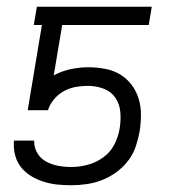

<svg xmlns="http://www.w3.org/2000/svg" viewBox="-20 -540 515 568"><path d="M191 8Q170 8 150 6Q130 4 110.5 -2Q91 -8 74 -18Q57 -28 44.5 -42.5Q32 -57 26 -76.5Q20 -96 21 -116V-124H81V-123Q81 -103 90.5 -87Q100 -71 116.5 -62Q133 -53 152 -49.5Q171 -46 191 -46Q215 -46 239.5 -52.5Q264 -59 285.5 -74.5Q307 -90 318.5 -113Q330 -136 334 -160Q338 -184 336 -208Q334 -232 321.5 -250.5Q309 -269 287 -277.5Q265 -286 241 -286Q223 -286 205 -283Q187 -280 170 -271Q153 -262 140 -246.5Q127 -231 122 -214H62L104 -466H80L89 -520H429L420 -466H164L139 -317Q163 -330 189.5 -335.5Q216 -341 241 -341Q266 -341 290.5 -336.5Q315 -332 335 -320Q355 -308 369 -289.5Q383 -271 390 -248.5Q397 -226 397 -201Q397 -176 393 -151Q389 -129 381.5 -106.5Q374 -84 359 -64.5Q344 -45 324 -30.5Q304 -16 282.5 -7.5Q261 1 237.5 4.5Q214 8 191 8Z"/></svg>

Font: Iosevka QP Light
Style: Italic
Weight: 300
Italic angle: -9°
Designer: Belleve Invis
Foundry: Belleve Invis
Version: Version 20.0.0; ttfautohint (v1.8.4)